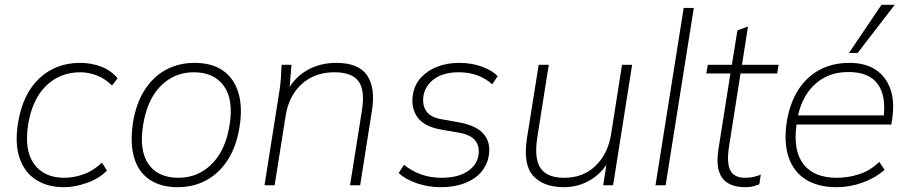

<svg xmlns="http://www.w3.org/2000/svg" viewBox="-20 -769 3771 797"><path d="M246 8Q177 8 129 -23Q81 -54 61 -114Q41 -174 55 -260Q75 -380 143.5 -444Q212 -508 312 -508Q360 -508 401 -492Q442 -476 468 -444L445 -414Q416 -443 381.5 -456Q347 -469 314 -469Q229 -469 171.5 -413Q114 -357 97 -253Q80 -145 121.5 -88Q163 -31 247 -31Q286 -31 327 -45.5Q368 -60 403 -94L424 -61Q392 -28 341.5 -10Q291 8 246 8Z M717 8Q648 8 601.5 -23Q555 -54 537 -114Q519 -174 532 -260Q545 -340 580.5 -395.5Q616 -451 669 -479.5Q722 -508 788 -508Q858 -508 904 -477Q950 -446 969 -386Q988 -326 974 -240Q961 -160 925 -104.5Q889 -49 836 -20.5Q783 8 717 8ZM721 -31Q801 -31 858.5 -87.5Q916 -144 933 -250Q950 -356 909 -412.5Q868 -469 784 -469Q704 -469 647.5 -412.5Q591 -356 574 -250Q557 -144 596.5 -87.5Q636 -31 721 -31Z M1078 0 1140 -392Q1144 -418 1146 -445Q1148 -472 1149 -500H1190L1180 -380L1166 -379Q1196 -442 1250.5 -475Q1305 -508 1376 -508Q1469 -508 1504 -456Q1539 -404 1524 -310L1475 0H1433L1482 -308Q1496 -395 1468 -432Q1440 -469 1368 -469Q1286 -469 1232.5 -420Q1179 -371 1166 -290L1120 0Z M1809 8Q1757 8 1709.5 -8.5Q1662 -25 1635 -51L1657 -85Q1689 -59 1728 -45Q1767 -31 1813 -31Q1879 -31 1919 -56.5Q1959 -82 1966 -124Q1972 -162 1952 -186.5Q1932 -211 1881 -219L1817 -230Q1742 -242 1713.5 -281.5Q1685 -321 1694 -377Q1701 -418 1727.5 -447Q1754 -476 1795 -492Q1836 -508 1885 -508Q1939 -508 1981.5 -492Q2024 -476 2046 -453L2023 -419Q1997 -443 1962 -456Q1927 -469 1885 -469Q1821 -469 1783 -441.5Q1745 -414 1738 -372Q1732 -333 1749.5 -307.5Q1767 -282 1813 -274L1880 -262Q1957 -249 1987.5 -213Q2018 -177 2009 -123Q2003 -85 1977.5 -55Q1952 -25 1909 -8.5Q1866 8 1809 8Z M2321 8Q2236 8 2193.5 -39Q2151 -86 2167 -192L2216 -500H2258L2210 -197Q2197 -109 2224.5 -70Q2252 -31 2322 -31Q2401 -31 2452.5 -81Q2504 -131 2517 -214L2562 -500H2604L2525 0H2484L2503 -122H2518Q2490 -60 2437.5 -26Q2385 8 2321 8Z M2701 0 2818 -736H2860L2743 0Z M3074 8Q3006 8 2978 -30.5Q2950 -69 2962 -148L3012 -464H2912L2918 -500H3018L3041 -643L3085 -659L3060 -500H3212L3206 -464H3054L3006 -159Q2996 -93 3011.5 -62Q3027 -31 3073 -31Q3093 -31 3109.5 -35Q3126 -39 3138 -44L3132 -4Q3120 1 3106 4.5Q3092 8 3074 8Z M3453 8Q3375 8 3324 -24.5Q3273 -57 3253 -118Q3233 -179 3246 -264Q3259 -342 3294 -396.5Q3329 -451 3383 -479.5Q3437 -508 3506 -508Q3572 -508 3615 -479.5Q3658 -451 3676 -399.5Q3694 -348 3684 -279L3680 -252H3271L3277 -290H3664L3647 -277Q3660 -369 3624 -419.5Q3588 -470 3502 -470Q3440 -470 3395 -443Q3350 -416 3323 -369.5Q3296 -323 3288 -263L3286 -248Q3272 -143 3315.5 -87Q3359 -31 3454 -31Q3501 -31 3547 -46Q3593 -61 3630 -97L3652 -64Q3613 -30 3560.5 -11Q3508 8 3453 8ZM3504 -549 3639 -749H3694L3540 -549Z"/></svg>

Font: Mulish ExtraLight
Style: Italic
Weight: 200
Italic angle: -9°
Designer: Vernon Adams
Foundry: Vernon Adams
Version: Version 3.603